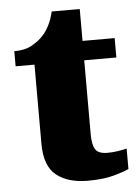

<svg xmlns="http://www.w3.org/2000/svg" viewBox="-50 -701 544 750"><g transform="rotate(-5 222.0 -325.5)"><path d="M264 10Q187 10 141.5 -26Q96 -62 96 -150V-460H22V-519Q65 -519 93 -535.5Q121 -552 135 -568Q149 -582 161.5 -606Q174 -630 181 -661H291V-536H417V-460H291V-170Q291 -130 302.5 -111Q314 -92 350 -92Q370 -92 390 -95Q410 -98 426 -102V-22Q408 -13 367 -1.5Q326 10 264 10Z"/></g></svg>

Font: Noto Serif Telugu Black
Style: Regular
Weight: 900
Designer: Jelle Bosma - Monotype Design Team
Foundry: Monotype Imaging Inc.
Version: Version 2.005; ttfautohint (v1.8.4.7-5d5b)